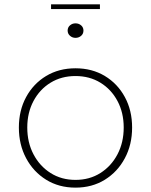

<svg xmlns="http://www.w3.org/2000/svg" viewBox="-20 -851 692 880"><path d="M326 9Q250 9 191.5 -27.2Q133 -63.5 99.8 -125.8Q66.5 -188 66.5 -266.5Q66.5 -345 99.8 -406.2Q133 -467.5 191.5 -502.8Q250 -538 326 -538Q402 -538 460.5 -502.8Q519 -467.5 552.2 -406.2Q585.5 -345 585.5 -266.5Q585.5 -188 552.2 -125.8Q519 -63.5 460.5 -27.2Q402 9 326 9ZM326 -26.5Q390.5 -26.5 440.2 -58Q490 -89.5 518.5 -143.8Q547 -198 547 -266.5Q547 -334.5 518.5 -388Q490 -441.5 440.2 -472Q390.5 -502.5 326 -502.5Q261.5 -502.5 211.8 -472Q162 -441.5 133.5 -388Q105 -334.5 105 -266.5Q105 -198 133.5 -143.8Q162 -89.5 211.8 -58Q261.5 -26.5 326 -26.5ZM326 -677.5Q311.5 -677.5 300.8 -687Q290 -696.5 290 -711Q290 -725.5 300.8 -734.8Q311.5 -744 326 -744Q341 -744 351.8 -734.8Q362.5 -725.5 362.5 -711Q362.5 -696 351.8 -686.8Q341 -677.5 326 -677.5ZM214 -809.5V-831H438V-809.5Z"/></svg>

Font: Epilogue ExtraLight
Style: Regular
Weight: 250
Designer: Tyler Finck
Foundry: Etcetera Type Co
Version: Version 2.112